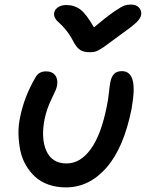

<svg xmlns="http://www.w3.org/2000/svg" viewBox="-20 -812 640 842"><path d="M555.2 -792Q576.7 -792 589.1 -779.1Q601.6 -766.1 599.1 -747.1Q596.7 -731.9 578.9 -714.4Q561 -696.8 498 -651.9Q483.4 -641.6 462.9 -626.2Q442.4 -610.8 434.8 -605.5Q427.2 -600.1 415 -593.3Q402.8 -586.4 393.8 -584.7Q384.8 -583 373 -583Q346.7 -583 330.8 -593.5Q314.9 -604 300.8 -631.8Q286.1 -659.7 268.6 -681.2Q251 -702.6 239.5 -711.9Q228 -721.2 221.7 -732.4Q215.3 -743.7 217.8 -756.8Q220.7 -771.5 235.6 -780.8Q250.5 -790 270 -790Q306.6 -790 332.8 -770Q358.9 -750 392.1 -691.9Q446.8 -738.3 480.5 -761.2Q514.2 -784.2 526.6 -788.1Q539.1 -792 555.2 -792ZM269 9.8Q227.5 9.8 192.9 -2.4Q158.2 -14.6 134.5 -36.4Q110.8 -58.1 93.5 -87.6Q76.2 -117.2 69.1 -151.9Q62 -186.5 61 -224.4Q60.1 -262.2 68.8 -300.8Q86.4 -387.7 134.8 -471.2Q148.9 -499 182.1 -499Q209.5 -499 222.4 -481.2Q235.4 -463.4 230 -435.1Q227.5 -420.9 206.5 -378.7Q185.5 -336.4 175.8 -291Q158.7 -204.6 183.6 -149.9Q208.5 -95.2 272 -95.2Q332.5 -95.2 378.2 -158.4Q423.8 -221.7 448.2 -345.2Q454.6 -375 457.8 -406.5Q460.9 -438 463.9 -452.1Q468.8 -476.1 480.5 -488Q492.2 -500 515.1 -500Q549.8 -500 561.3 -461.9Q572.8 -423.8 557.1 -335Q522.9 -163.6 447 -76.9Q371.1 9.8 269 9.8Z"/></svg>

Font: Shantell Sans Normal
Style: Italic
Weight: 500
Italic angle: -11.31°
Designer: Stephen Nixon, Anya Danilova, Shantell Martin
Foundry: Arrow Type
Version: Version 1.006;[559af2be0]